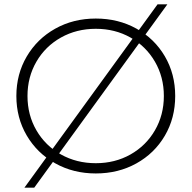

<svg xmlns="http://www.w3.org/2000/svg" viewBox="-20 -790 878 880"><path d="M233 -41.5C288.3 -10.5 350.3 5 419 5C487.7 5 549.7 -10.3 605 -41C660.3 -71.7 703.8 -114 735.5 -168C767.2 -222 783 -282.7 783 -350C783 -417.3 767.2 -478 735.5 -532C703.8 -586 660.3 -628.3 605 -659C549.7 -689.7 487.7 -705 419 -705C350.3 -705 288.3 -689.5 233 -658.5C177.7 -627.5 134.2 -585 102.5 -531C70.8 -477 55 -416.7 55 -350C55 -283.3 70.8 -223 102.5 -169C134.2 -115 177.7 -72.5 233 -41.5ZM578 -82C530.7 -55.3 477.7 -42 419 -42C360.3 -42 307.2 -55.3 259.5 -82C211.8 -108.7 174.3 -145.5 147 -192.5C119.7 -239.5 106 -292 106 -350C106 -408 119.7 -460.5 147 -507.5C174.3 -554.5 211.8 -591.3 259.5 -618C307.2 -644.7 360.3 -658 419 -658C477.7 -658 530.7 -644.7 578 -618C625.3 -591.3 662.7 -554.5 690 -507.5C717.3 -460.5 731 -408 731 -350C731 -292 717.3 -239.5 690 -192.5C662.7 -145.5 625.3 -108.7 578 -82ZM702 -770 92 70H137L747 -770Z"/></svg>

Font: Montserrat Custom ExtraLight
Style: Regular
Weight: 300
Designer: Julieta Ulanovsky
Foundry: Julieta Ulanovsky
Version: Version 7.200